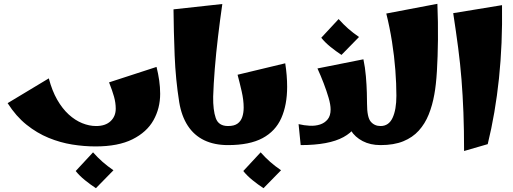

<svg xmlns="http://www.w3.org/2000/svg" viewBox="-20 -761 2693 1007"><path d="M481 7Q421 7 358.5 -3Q296 -13 235 -38Q174 -63 119 -107Q64 -151 20 -220L236 -350Q253 -285 280 -238Q307 -191 340.5 -160.5Q374 -130 411 -115Q448 -100 484 -100Q533 -100 560 -125.5Q587 -151 587 -191Q587 -222 578 -254Q569 -286 552 -329L801 -410Q810 -374 815 -339Q820 -304 820 -269Q820 -193 785 -130.5Q750 -68 675 -30.5Q600 7 481 7ZM483 226Q454 207 425.5 184Q397 161 377 136L468 38Q493 66 518 88Q543 110 575 132Z M1176 0Q1104 0 1051 -25.5Q998 -51 965 -101.5Q932 -152 920 -225Q901 -344 896 -470.5Q891 -597 890 -712L1146 -740Q1134 -657 1123.5 -569Q1113 -481 1106.5 -400Q1100 -319 1098 -254Q1097 -184 1111.5 -142Q1126 -100 1176 -100L1196 -50Z M1176 0V-100Q1208 -100 1225.5 -112.5Q1243 -125 1250.5 -147Q1258 -169 1258 -197Q1258 -236 1247.5 -282Q1237 -328 1226 -369L1476 -429Q1481 -397 1483.5 -366Q1486 -335 1486 -306Q1486 -211 1455.5 -142Q1425 -73 1357 -36.5Q1289 0 1176 0ZM1362 226Q1333 207 1304.5 184Q1276 161 1256 136L1347 38Q1372 66 1397 88Q1422 110 1454 132Z M1557 0 1546 -110Q1575 -103 1604.5 -101.5Q1634 -100 1658.5 -108Q1683 -116 1698.5 -135Q1714 -154 1714 -187Q1714 -212 1703.5 -248Q1693 -284 1677.5 -324.5Q1662 -365 1645 -402L1886 -450Q1895 -408 1899 -361Q1903 -314 1904 -275Q1905 -236 1905 -217Q1905 -146 1924.5 -123Q1944 -100 1976 -100L1996 -50L1976 0Q1922 0 1882 -21Q1842 -42 1820.5 -76.5Q1799 -111 1799 -150H1858Q1858 -84 1781.5 -42Q1705 0 1557 0ZM1771 -473Q1742 -492 1713.5 -515Q1685 -538 1665 -563L1756 -661Q1781 -633 1806 -611Q1831 -589 1863 -567Z M1976 0V-100Q2019 -100 2039 -143Q2059 -186 2059 -259Q2059 -321 2053.5 -393.5Q2048 -466 2036 -542Q2024 -618 2006 -690L2274 -741Q2278 -644 2277 -553Q2276 -462 2271.5 -388Q2267 -314 2258 -266Q2248 -209 2228.5 -160.5Q2209 -112 2176.5 -76Q2144 -40 2095 -20Q2046 0 1976 0Z M2414 31Q2414 -80 2410.5 -171Q2407 -262 2400.5 -344Q2394 -426 2383 -510Q2372 -594 2357 -692L2613 -734Q2616 -531 2597 -349.5Q2578 -168 2538 -5Z"/></svg>

Font: Marhey Light
Style: Regular
Weight: 300
Designer: Nur Syamsi & Bustanul Arifin
Foundry: Namelatype
Version: Version 1.000